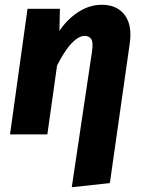

<svg xmlns="http://www.w3.org/2000/svg" viewBox="-20 -569 606 813"><path d="M410.7 -548.8Q475.4 -548.8 507.9 -505.7Q540.4 -462.7 529.4 -385L445.2 206.3L283.9 223.8L369.5 -350.4Q375.5 -390.8 366 -404Q356.5 -417.1 338.8 -417.1Q320.1 -417.1 300.1 -401.3Q280 -385.5 260.3 -357.4Q240.6 -329.3 221.6 -291.3L180.5 0H22.5L96.5 -531.6H233.7L231.6 -438.3Q265.3 -488.4 312.4 -518.6Q359.5 -548.8 410.7 -548.8Z"/></svg>

Font: Fira Sans Variable
Style: Italic
Weight: 397
Italic angle: -8°
Designer: Carrois Corporate & Edenspiekermann AG
Foundry: Carrois Corporate GbR & Edenspiekermann AG
Version: Version 4.202